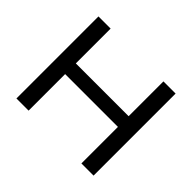

<svg xmlns="http://www.w3.org/2000/svg" viewBox="-148 -912 1137 1137"><g transform="rotate(45 420.5 -343.5)"><path d="M97.6 0V-687H199.5V-395.5H641.7V-687H743.6V0H641.7V-306H199.5V0Z"/></g></svg>

Font: Archivo SemiBold SemiExpanded
Style: Regular
Weight: 600
Width: 6
Version: Version 2.001